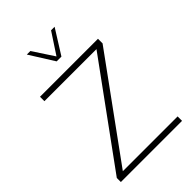

<svg xmlns="http://www.w3.org/2000/svg" viewBox="-281 -1087 1197 1197"><g transform="rotate(-45 318.0 -488.5)"><path d="M587.4 0H47.9V-35.6L526.4 -693.4H67.4V-732.4H578.6V-691.9L104.5 -39.1H587.4ZM338.9 -814.9H296.9L195.3 -976.6H226.6L317.9 -837.4L409.2 -976.6H440.4Z"/></g></svg>

Font: Kumbh Sans ExtraLight
Style: Regular
Weight: 250
Version: Version 1.005